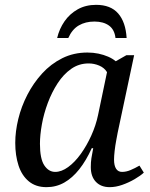

<svg xmlns="http://www.w3.org/2000/svg" viewBox="-20 -763 619 793"><path d="M172 10Q128 10 99 -14Q70 -38 56.5 -79.5Q43 -121 43 -173Q43 -220 55.5 -271.5Q68 -323 93 -371.5Q118 -420 154 -459.5Q190 -499 237 -522.5Q284 -546 341 -546Q365 -546 386.5 -541.5Q408 -537 426.5 -529Q445 -521 458 -510L502 -535H534L466 -215Q464 -204 460 -183Q456 -162 453.5 -140Q451 -118 451 -104Q451 -79 459.5 -66Q468 -53 484 -53Q501 -53 519 -60.5Q537 -68 556 -79L574 -50Q560 -37 536 -23Q512 -9 485 0.5Q458 10 433 10Q397 10 376 -12Q355 -34 355 -73Q355 -93 357.5 -109.5Q360 -126 365 -151H359Q336 -100 307.5 -64Q279 -28 245.5 -9Q212 10 172 10ZM208 -53Q234 -53 261.5 -73Q289 -93 313.5 -127Q338 -161 357 -203Q376 -245 385 -288L422 -465Q411 -483 390 -492Q369 -501 346 -501Q306 -501 274 -478.5Q242 -456 218 -419Q194 -382 177.5 -338Q161 -294 153 -249.5Q145 -205 145 -169Q145 -107 163 -80Q181 -53 208 -53ZM216 -606Q225 -644 246.5 -675Q268 -706 301 -724.5Q334 -743 377 -743Q437 -743 468 -707.5Q499 -672 503 -606H457Q453 -641 430 -657.5Q407 -674 370 -674Q333 -674 305.5 -658Q278 -642 262 -606Z"/></svg>

Font: Noto Serif
Style: Italic
Weight: 400
Italic angle: -12°
Designer: Monotype Design Team
Foundry: Monotype Imaging Inc.
Version: Version 2.013